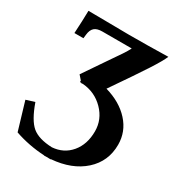

<svg xmlns="http://www.w3.org/2000/svg" viewBox="-176 -843 880 956"><g transform="rotate(30 264.5 -365.5)"><path d="M193.4 -404.3V-412.6L172.4 -436.5Q207.5 -489.3 248.8 -548.8Q290 -608.4 307.4 -634.5Q324.7 -660.6 333 -677.7H164.1Q133.8 -677.7 119.1 -664.6Q104.5 -651.4 101.6 -623.5L99.1 -601.6H47.4Q51.8 -674.3 52.7 -732.4Q81.1 -732.4 180.4 -731.2Q279.8 -730 283.7 -730Q392.6 -730 511.7 -732.9Q500 -704.1 458.5 -639.9Q417 -575.7 324.2 -441.4Q411.6 -416.5 462.9 -360.1Q514.2 -303.7 514.2 -228.5Q514.2 -132.8 445.1 -70.6Q376 -8.3 259.8 1V2.4Q244.1 2.4 236.3 2Q231.4 2.4 221.7 2.4V1.5Q131.3 -3.4 49.8 -31.7Q43.5 -54.7 2 -191.9L50.8 -207Q82 -118.7 119.6 -87.2Q157.2 -55.7 234.4 -52.7Q300.3 -57.6 340.6 -105.7Q380.9 -153.8 380.9 -228.5Q380.9 -296.9 331.5 -347.2Q282.2 -397.5 210.4 -403.3L202.6 -402.3L201.2 -403.8Q199.7 -403.8 197 -404.1Q194.3 -404.3 193.4 -404.3Z"/></g></svg>

Font: Flanker
Style: Bold
Weight: 700
Designer: Flanker
Foundry: Flanker
Version: Version 2.021